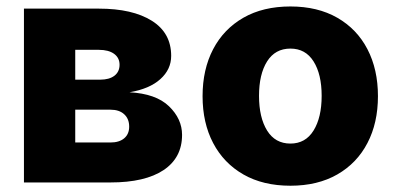

<svg xmlns="http://www.w3.org/2000/svg" viewBox="-20 -573 1241 603"><path d="M55.2 0V-545.9H290.5Q396 -545.9 456.8 -507.8Q517.6 -469.7 517.6 -397.5Q517.6 -355 483.6 -324.5Q449.7 -293.9 386.7 -283.2Q469.7 -278.8 510.7 -239.3Q551.8 -199.7 551.8 -149.4Q551.8 -77.6 493.7 -38.8Q435.5 0 327.1 0ZM216.3 -125.5H327.1Q354.5 -125.5 370.1 -138.7Q385.7 -151.9 385.7 -175.3Q385.7 -199.7 370.1 -214.1Q354.5 -228.5 327.1 -228.5H216.3ZM216.3 -322.8H294.9Q323.2 -322.8 339.4 -335.2Q355.5 -347.7 355.5 -369.6Q355.5 -391.6 338.1 -404.1Q320.8 -416.5 290.5 -416.5H216.3Z M892.1 10.3Q806.2 10.3 744.4 -25.1Q682.6 -60.5 649.4 -123.8Q616.2 -187 616.2 -271Q616.2 -355 649.4 -418.5Q682.6 -481.9 744.4 -517.3Q806.2 -552.7 892.1 -552.7Q977.5 -552.7 1039.3 -517.3Q1101.1 -481.9 1134 -418.5Q1167 -355 1167 -271Q1167 -187 1134 -123.8Q1101.1 -60.5 1039.3 -25.1Q977.5 10.3 892.1 10.3ZM892.1 -122.1Q939.5 -122.1 964.8 -163.1Q990.2 -204.1 990.2 -272Q990.2 -339.8 964.8 -380.1Q939.5 -420.4 892.1 -420.4Q844.2 -420.4 818.8 -380.1Q793.5 -339.8 793.5 -272Q793.5 -204.1 818.8 -163.1Q844.2 -122.1 892.1 -122.1Z"/></svg>

Font: Inter Extra Bold
Style: Regular
Weight: 800
Designer: Rasmus Andersson
Foundry: rsms
Version: Version 4.000;git-3c8e0fc